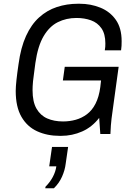

<svg xmlns="http://www.w3.org/2000/svg" viewBox="-20 -716 720 1026"><path d="M300 10Q232 10 178.5 -14.5Q125 -39 94.5 -92Q64 -145 64 -230Q64 -252 68 -289Q72 -326 79 -373Q91 -462 119 -523.5Q147 -585 189 -623Q231 -661 284 -678.5Q337 -696 397 -696H405Q465 -696 516.5 -675Q568 -654 599 -610Q630 -566 630 -496Q630 -484 629.5 -471.5Q629 -459 627 -447H540Q542 -457 542.5 -466Q543 -475 543 -484Q543 -535 522 -565Q501 -595 466 -607.5Q431 -620 389 -620Q334 -620 289 -597.5Q244 -575 213 -522.5Q182 -470 169 -379Q165 -345 161.5 -321.5Q158 -298 156.5 -282Q155 -266 154.5 -255Q154 -244 154 -234Q154 -172 175 -135.5Q196 -99 232.5 -83Q269 -67 317 -67Q352 -67 384.5 -76Q417 -85 444.5 -105.5Q472 -126 490.5 -162Q509 -198 516 -251L520 -286H316L326 -359H614L582 -126Q575 -79 572.5 -46Q570 -13 570 0H516L510 -86Q472 -37 419 -13.5Q366 10 306 10ZM222 290 223 282Q247 258 262 230Q277 202 281 173H243L258 69H344L331 159Q327 193 311.5 228Q296 263 268 290Z"/></svg>

Font: Chivo Medium Light
Style: Italic
Weight: 300
Italic angle: -8.05°
Version: Version 2.002